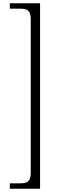

<svg xmlns="http://www.w3.org/2000/svg" viewBox="-20 -793 348 1174"><path d="M225 -773H40V-740H103C145 -740 168 -731 168 -675V263C168 319 145 328 102 328H40V361H225Z"/></svg>

Font: Noto Serif Telugu Light
Style: Regular
Weight: 300
Designer: Jelle Bosma - Monotype Design Team
Foundry: Monotype Imaging Inc.
Version: Version 2.005